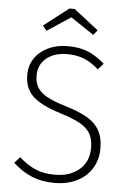

<svg xmlns="http://www.w3.org/2000/svg" viewBox="-60 -930 657 985"><g transform="rotate(5 268.5 -438.0)"><path d="M457 -620 429 -589Q390 -623 352.5 -638Q315 -653 267 -653Q200 -653 159.5 -619.5Q119 -586 119 -531Q119 -493 134.5 -468Q150 -443 184.5 -424Q219 -405 282 -386Q351 -365 393 -341Q435 -317 456.5 -279.5Q478 -242 478 -185Q478 -128 450.5 -83Q423 -38 373 -13.5Q323 11 258 11Q192 11 140 -11Q88 -33 44 -74L72 -105Q113 -68 156 -49.5Q199 -31 257 -31Q334 -31 382 -72Q430 -113 430 -184Q430 -228 414 -256.5Q398 -285 362.5 -305.5Q327 -326 263 -346Q158 -378 114.5 -419Q71 -460 71 -530Q71 -577 95.5 -614Q120 -651 164.5 -672.5Q209 -694 266 -694Q328 -694 371.5 -675.5Q415 -657 457 -620ZM129 -788 257 -887H284L411 -788L390 -763L271 -843L150 -763Z"/></g></svg>

Font: FiraGO ExtraLight
Style: Regular
Weight: 200
Designer: bBox Type
Foundry: bBox Type GmbH
Version: Version 1.001